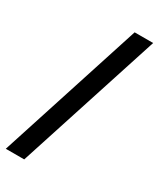

<svg xmlns="http://www.w3.org/2000/svg" viewBox="-209 -763 755 912"><g transform="rotate(30 168.5 -307.5)"><path d="M-9 85 244.5 -700H346L92 85Z"/></g></svg>

Font: Cabin Condensed Medium
Style: Regular
Weight: 500
Width: 3
Designer: Pablo Impallari
Foundry: Pablo Impallari. http://www.impallari.com Igino Marini. http://www.ikern.com
Version: Version 3.001; ttfautohint (v1.8.3)